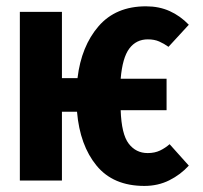

<svg xmlns="http://www.w3.org/2000/svg" viewBox="-20 -583 655 620"><path d="M180 -544.6V-330.8H230.3Q242.6 -433.8 298.2 -498.2Q353.8 -562.6 451.3 -562.6Q493.8 -562.6 527.9 -547.2Q562.1 -531.8 589.7 -503.1L524.1 -431.8Q509.7 -442.1 494.1 -449Q478.5 -455.9 457.4 -455.9Q420 -455.9 397.7 -426.4Q375.4 -396.9 369.7 -328.7H517.9V-227.2H369.7Q372.3 -149.7 395.6 -119.2Q419 -88.7 456.9 -88.7Q479.5 -88.7 496.7 -96.9Q513.8 -105.1 527.7 -117.4L589.7 -48.2Q563.1 -19 526.7 -0.8Q490.3 17.4 446.2 17.4Q345.6 17.4 291.8 -48.2Q237.9 -113.8 228.7 -222.1H180V0H44.1V-544.6Z"/></svg>

Font: FiraCode Nerd Font
Style: Bold
Weight: 700
Designer: Carrois Corporate, Edenspiekermann AG, Nikita Prokopov
Foundry: Carrois Corporate, Edenspiekermann AG, Nikita Prokopov
Version: Version 6.002;Nerd Fonts 2.1.0